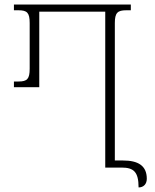

<svg xmlns="http://www.w3.org/2000/svg" viewBox="-20 -734 677 841"><path d="M519 -31H483V-633C483 -678 495 -689 533 -689H553V-714H41V-689H61C99 -689 110 -678 110 -633V-433C110 -388 99 -377 61 -377H41V-352H152V-683H441V0H512C565 0 587 18 587 87C609 87 623 72 623 49C623 -9 584 -31 519 -31Z"/></svg>

Font: Noto Serif Georgian Condensed ExtraLight
Style: Regular
Weight: 200
Width: 3
Designer: Monotype Design Team, Akaki Razmadze
Foundry: Google LLC
Version: Version 2.003